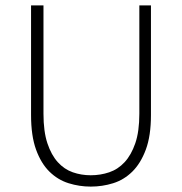

<svg xmlns="http://www.w3.org/2000/svg" viewBox="-20 -679 674 711"><path d="M316 12Q274 12 234 -0.5Q194 -13 163 -43.5Q132 -74 113.5 -125Q95 -176 95 -253V-659H141V-258Q141 -192 155.5 -148.5Q170 -105 194 -78.5Q218 -52 249.5 -41Q281 -30 316 -30Q352 -30 384.5 -41Q417 -52 441.5 -78.5Q466 -105 481 -148.5Q496 -192 496 -258V-659H539V-253Q539 -176 520 -125Q501 -74 470 -43.5Q439 -13 399 -0.5Q359 12 316 12Z"/></svg>

Font: hySource Sans Pro Light
Style: Regular
Weight: 300
Designer: Paul D. Hunt
Foundry: Adobe Systems Incorporated
Version: Version 2.021;PS 2.000;hotconv 1.0.86;makeotf.lib2.5.63406